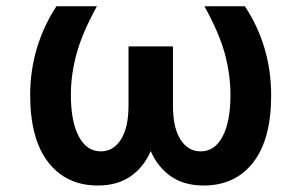

<svg xmlns="http://www.w3.org/2000/svg" viewBox="-20 -565 934 595"><path d="M611.2 9.9Q551.5 9.9 510.5 -17.9Q469.5 -45.8 447.1 -96.6Q424.7 -45.8 383.7 -17.9Q342.7 9.9 283 9.9Q185.7 9.9 129.6 -62Q73.5 -133.9 73.5 -271V-272.7Q73.9 -347.7 94.6 -416.5Q115.4 -485.4 154.8 -545.5H280.2Q234.7 -462.7 217.2 -398.3Q199.6 -333.8 199.6 -270.6Q199.6 -188.6 224.1 -142.2Q248.6 -95.9 292.6 -95.9Q331 -95.9 354.6 -132.5Q378.2 -169 378.2 -237.9V-421.2H516V-237.9Q516 -169 539.4 -132.5Q562.9 -95.9 601.6 -95.9Q645.6 -95.9 669.9 -142.2Q694.2 -188.6 694.2 -270.6Q694.2 -333.8 676.8 -398.3Q659.4 -462.7 613.6 -545.5H739Q820.3 -421.9 820.3 -269.2Q820.3 -133.2 764.6 -61.6Q708.8 9.9 611.2 9.9Z"/></svg>

Font: Linik Sans SemiBold
Style: Regular
Weight: 600
Designer: Rasmus Andersson (font), Cristiano Sobral (main changes)
Foundry: rsms
Version: Version 3.018;June 1, 2022;FontCreator 14.0.0.2814 64-bit; t